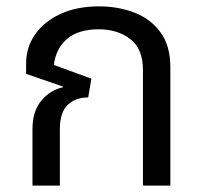

<svg xmlns="http://www.w3.org/2000/svg" viewBox="-20 -583 641 603"><path d="M291 -563Q352 -563 403 -543Q454 -523 484.5 -481Q515 -439 515 -372V0H429V-363Q429 -430 389 -460.5Q349 -491 290 -491Q227 -491 191.5 -461.5Q156 -432 149 -379L267 -336L257 -277Q217 -277 192.5 -253.5Q168 -230 168 -177V0H82V-178Q82 -233 109.5 -266.5Q137 -300 178 -309V-311L62 -351V-384Q62 -434 90 -474.5Q118 -515 169.5 -539Q221 -563 291 -563Z"/></svg>

Font: Noto Sans Thai Looped
Style: Regular
Weight: 400
Designer: Sasikarn Vongin, Ben Mitchell
Foundry: The Fontpad Ltd
Version: Version 1.001; ttfautohint (v1.8.4.7-5d5b)